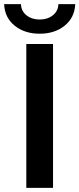

<svg xmlns="http://www.w3.org/2000/svg" viewBox="-34 -914 386 934"><path d="M94 -700H224V0H94ZM-14 -894H68Q69 -860 95 -839.5Q121 -819 159 -819Q197 -819 223 -839.5Q249 -860 250 -894H332Q329 -828 280.5 -789Q232 -750 159 -750Q86 -750 37.5 -789Q-11 -828 -14 -894Z"/></svg>

Font: CMG Sans SemiBold
Style: Regular
Weight: 600
Designer: Julieta Ulanovsky
Foundry: Julieta Ulanovsky
Version: Version 7.200